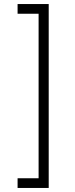

<svg xmlns="http://www.w3.org/2000/svg" viewBox="-20 -820 373 950"><path d="M221 110H67V62H171V-752H67V-800H221Z"/></svg>

Font: Geologica Cursive Thin
Style: Regular
Weight: 250
Designer: Sindre Bremnes, Frode Helland
Foundry: Monokrom Skriftforlag AS
Version: Version 1.010;gftools[0.9.28]